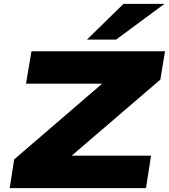

<svg xmlns="http://www.w3.org/2000/svg" viewBox="-20 -969 870 989"><path d="M30 0 53 -148 576 -598 579 -538H114L142 -705H830L806 -559L278 -106L277 -167H758L732 0ZM428 -765 616 -949H827L578 -765Z"/></svg>

Font: Nunito Sans 7pt Expanded Black
Style: Italic
Weight: 900
Width: 7
Italic angle: -9°
Designer: Vernon Adams
Foundry: Vernon Adams
Version: Version 3.101;gftools[0.9.27]